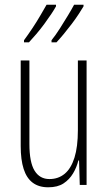

<svg xmlns="http://www.w3.org/2000/svg" viewBox="-20 -786 458 816"><path d="M348 -529V0H319L316 -104H313Q306 -75 290.5 -49Q275 -23 250 -6.5Q225 10 185 10Q145 10 119 -9.5Q93 -29 80.5 -68Q68 -107 68 -165V-529H105V-174Q105 -96 127 -60.5Q149 -25 190 -25Q228 -25 255 -47.5Q282 -70 296.5 -116Q311 -162 311 -233V-529ZM335 -759Q328 -747 315 -727Q302 -707 285 -684.5Q268 -662 251 -641.5Q234 -621 220 -606H199V-615Q216 -636 234.5 -665Q253 -694 269.5 -721.5Q286 -749 295 -766H335ZM218 -759Q211 -746 198 -726.5Q185 -707 168.5 -684.5Q152 -662 134.5 -641.5Q117 -621 103 -606H82V-615Q99 -638 118 -666.5Q137 -695 152.5 -722Q168 -749 178 -766H218Z"/></svg>

Font: Noto Sans Khmer ExtraCondensed ExtraLight
Style: Regular
Weight: 250
Width: 2
Designer: Danh Hong and the Monotype Design Team
Foundry: Monotype Imaging Inc.
Version: Version 2.004